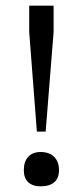

<svg xmlns="http://www.w3.org/2000/svg" viewBox="-20 -645 292 677"><path d="M169 -532 141 -181H110L83 -532V-625H169ZM188 -45Q188 -17 171.5 -2.5Q155 12 123 12Q95 12 79.5 -2.5Q64 -17 64 -45Q64 -75 79.5 -92Q95 -109 123 -109Q154 -109 171 -92Q188 -75 188 -45Z"/></svg>

Font: Gupter
Style: Regular
Weight: 400
Designer: Octavio Pardo
Version: Version 1.000